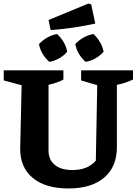

<svg xmlns="http://www.w3.org/2000/svg" viewBox="-20 -1052 774 1084"><path d="M367 12Q237 12 165.5 -47Q94 -106 94 -211L102 -571L1 -598V-655H338V-603Q321 -593 301.5 -586.5Q282 -580 254 -573V-202Q254 -150 289.5 -121Q325 -92 389 -92Q476 -92 521 -145L529 -571L438 -598V-655H731V-603Q710 -593 687.5 -585.5Q665 -578 640 -573V-222Q640 -110 568 -49Q496 12 367 12ZM266 -882 254 -939 479 -1032 495 -1027 518 -919Q455 -905 392 -896Q329 -887 266 -882ZM259 -703Q237 -721 221 -747.5Q205 -774 200 -803Q219 -824 246 -839.5Q273 -855 302 -860Q324 -840 339.5 -814Q355 -788 359 -760Q341 -738 313.5 -722.5Q286 -707 259 -703ZM463 -703Q442 -721 426 -747.5Q410 -774 405 -803Q424 -824 451 -839.5Q478 -855 508 -860Q529 -840 544.5 -814Q560 -788 565 -760Q546 -738 519 -722.5Q492 -707 463 -703Z"/></svg>

Font: Piazzolla SC
Style: Bold
Weight: 700
Designer: Juan Pablo del Peral
Foundry: Huerta Tipografica
Version: Version 1.330